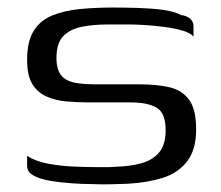

<svg xmlns="http://www.w3.org/2000/svg" viewBox="-20 -484 588 510"><path d="M52 -70Q73 -56 106.5 -49.5Q140 -43 176.5 -41.5Q213 -40 240 -40Q250 -40 263 -40Q276 -40 286 -41Q326 -42 356 -50.5Q386 -59 403 -79.5Q420 -100 420 -138Q420 -184 396 -198Q372 -212 326 -212Q311 -212 294 -212Q277 -212 258 -212Q239 -212 214 -212Q186 -212 157 -214.5Q128 -217 104 -227.5Q80 -238 66 -260.5Q52 -283 52 -325Q52 -374 69.5 -402Q87 -430 119 -443Q151 -456 192.5 -460Q234 -464 281 -464Q309 -464 344.5 -463Q380 -462 411.5 -458Q443 -454 461 -444Q477 -442 485.5 -434Q494 -426 494 -414Q494 -410 494 -404.5Q494 -399 494 -394Q494 -389 494 -387Q485 -397 464 -403Q443 -409 416.5 -412.5Q390 -416 365 -417.5Q340 -419 324 -419H265Q229 -419 198 -413Q167 -407 148.5 -388.5Q130 -370 130 -330Q130 -299 142.5 -284Q155 -269 178 -264.5Q201 -260 233 -260Q272 -260 302 -260Q332 -260 351 -260Q395 -260 429 -252.5Q463 -245 482 -219.5Q501 -194 501 -140Q501 -87 477.5 -56Q454 -25 413.5 -12Q373 1 321 4Q296 5 273 5.5Q250 6 225 5Q202 5 172 3Q142 1 114.5 -3.5Q87 -8 69.5 -17.5Q52 -27 52 -43Z"/></svg>

Font: Genos Thin
Style: Regular
Weight: 400
Version: Version 1.010